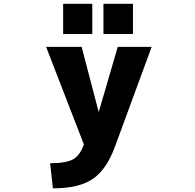

<svg xmlns="http://www.w3.org/2000/svg" viewBox="-20 -774 1040 1023"><path d="M261.7 229.5 247.1 95.7Q335.9 95.7 372.1 73.2Q408.2 50.8 426.8 -4.9L225.6 -524.4H415L505.9 -176.8L607.4 -524.4H788.1L593.8 3.9Q548.8 128.9 474.6 179.2Q400.4 229.5 261.7 229.5ZM316.4 -592.8V-753.9H471.7V-592.8ZM531.2 -592.8V-753.9H688.5V-592.8Z"/></svg>

Font: Gen Shin Gothic Monospace Heavy
Style: Bold
Weight: 800
Designer: [Source Han Sans]
Ryoko NISHIZUKA  (kana & ideographs); Paul D. Hunt (Latin, Greek & Cyrillic); Wenlong ZHANG  (bopomofo
Version: Version 1.002.20150607